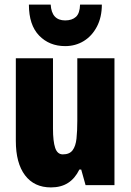

<svg xmlns="http://www.w3.org/2000/svg" viewBox="-20 -900 569 837"><path d="M479 -646V-93H353L334 -161H326Q307 -122 276.5 -102.5Q246 -83 202 -83Q129 -83 89 -136Q49 -189 49 -286V-646H211V-339Q211 -284 220.5 -255.5Q230 -227 254 -227Q283 -227 296.5 -245Q310 -263 313.5 -296Q317 -329 317 -373V-646ZM424 -880Q424 -825 402.5 -784Q381 -743 345 -721Q309 -699 264 -699Q195 -699 150.5 -745Q106 -791 106 -880H201Q205 -811 264 -811Q294 -811 311 -826.5Q328 -842 329 -880Z"/></svg>

Font: Noto Sans Kannada UI ExtraCondensed Black
Style: Regular
Weight: 900
Width: 2
Designer: Jelle Bosma - Monotype Design Team
Foundry: Monotype Imaging Inc.
Version: Version 2.005; ttfautohint (v1.8.4.7-5d5b)